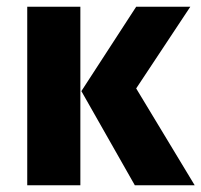

<svg xmlns="http://www.w3.org/2000/svg" viewBox="-20 -551 599 571"><path d="M219 0H61V-531H219ZM385 -288 559 0H381L222 -280L385 -531H546Z"/></svg>

Font: Fira Sans BGR
Style: Bold
Weight: 700
Designer: bBox Type GmbH & Carrois Corporate GbR & Edenspiekermann AG
Foundry: bBox Type GmbH & Carrois Corporate GbR & Edenspiekermann AG
Version: Version 4.301